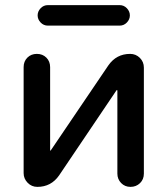

<svg xmlns="http://www.w3.org/2000/svg" viewBox="-20 -730 653 750"><path d="M126 0Q103.5 0 87.9 -16.1Q72.3 -32.2 72.3 -53.7V-467.8Q72.3 -490.2 86.9 -504.9Q101.6 -519.5 124 -519.5Q146.5 -519.5 161.1 -504.9Q175.8 -490.2 175.8 -467.8V-142.6L176.8 -141.6H177.7L403.3 -474.6Q434.6 -519.5 488.3 -519.5Q510.7 -519.5 526.4 -503.9Q542 -488.3 542 -465.8V-51.8Q542 -29.3 526.9 -14.6Q511.7 0 489.7 0Q467.8 0 453.1 -15.1Q438.5 -30.3 438.5 -51.8V-377L436.5 -377.9H435.5L210.9 -44.9Q179.7 0 126 0ZM167 -710H447.3Q463.9 -710 475.6 -697.8Q487.3 -685.5 487.3 -669.9Q487.3 -654.3 475.6 -642.1Q463.9 -629.9 447.3 -629.9H167Q150.4 -629.9 138.7 -642.1Q127 -654.3 127 -669.9Q127 -685.5 138.7 -697.8Q150.4 -710 167 -710Z"/></svg>

Font: Rounded Mgen+ 2p medium
Style: Regular
Weight: 500
Designer: [Source Han Sans]
Ryoko NISHIZUKA  (kana & ideographs); Paul D. Hunt (Latin, Greek & Cyrillic); Wenlong ZHANG  (bopomofo
Version: Version 1.059.20150602